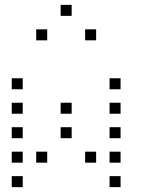

<svg xmlns="http://www.w3.org/2000/svg" viewBox="-20 -793 640 785"><path d="M229 -773Q228 -773 228 -773Q228 -773 228 -772V-729Q228 -728 228 -728Q228 -728 229 -728H272Q273 -728 273 -728Q273 -728 273 -729V-772Q273 -773 273 -773Q273 -773 272 -773ZM129 -673Q128 -673 128 -673Q128 -673 128 -672V-629Q128 -628 128 -628Q128 -628 129 -628H172Q173 -628 173 -628Q173 -628 173 -629V-672Q173 -673 173 -673Q173 -673 172 -673ZM329 -673Q328 -673 328 -673Q328 -673 328 -672V-629Q328 -628 328 -628Q328 -628 329 -628H372Q373 -628 373 -628Q373 -628 373 -629V-672Q373 -673 373 -673Q373 -673 372 -673ZM29 -473Q28 -473 28 -473Q28 -473 28 -472V-429Q28 -428 28 -428Q28 -428 29 -428H72Q73 -428 73 -428Q73 -428 73 -429V-472Q73 -473 73 -473Q73 -473 72 -473ZM429 -473Q428 -473 428 -473Q428 -473 428 -472V-429Q428 -428 428 -428Q428 -428 429 -428H472Q473 -428 473 -428Q473 -428 473 -429V-472Q473 -473 473 -473Q473 -473 472 -473ZM29 -373Q28 -373 28 -373Q28 -373 28 -372V-329Q28 -328 28 -328Q28 -328 29 -328H72Q73 -328 73 -328Q73 -328 73 -329V-372Q73 -373 73 -373Q73 -373 72 -373ZM229 -373Q228 -373 228 -373Q228 -373 228 -372V-329Q228 -328 228 -328Q228 -328 229 -328H272Q273 -328 273 -328Q273 -328 273 -329V-372Q273 -373 273 -373Q273 -373 272 -373ZM429 -373Q428 -373 428 -373Q428 -373 428 -372V-329Q428 -328 428 -328Q428 -328 429 -328H472Q473 -328 473 -328Q473 -328 473 -329V-372Q473 -373 473 -373Q473 -373 472 -373ZM29 -273Q28 -273 28 -273Q28 -273 28 -272V-229Q28 -228 28 -228Q28 -228 29 -228H72Q73 -228 73 -228Q73 -228 73 -229V-272Q73 -273 73 -273Q73 -273 72 -273ZM229 -273Q228 -273 228 -273Q228 -273 228 -272V-229Q228 -228 228 -228Q228 -228 229 -228H272Q273 -228 273 -228Q273 -228 273 -229V-272Q273 -273 273 -273Q273 -273 272 -273ZM429 -273Q428 -273 428 -273Q428 -273 428 -272V-229Q428 -228 428 -228Q428 -228 429 -228H472Q473 -228 473 -228Q473 -228 473 -229V-272Q473 -273 473 -273Q473 -273 472 -273ZM29 -173Q28 -173 28 -173Q28 -173 28 -172V-129Q28 -128 28 -128Q28 -128 29 -128H72Q73 -128 73 -128Q73 -128 73 -129V-172Q73 -173 73 -173Q73 -173 72 -173ZM129 -173Q128 -173 128 -173Q128 -173 128 -172V-129Q128 -128 128 -128Q128 -128 129 -128H172Q173 -128 173 -128Q173 -128 173 -129V-172Q173 -173 173 -173Q173 -173 172 -173ZM329 -173Q328 -173 328 -173Q328 -173 328 -172V-129Q328 -128 328 -128Q328 -128 329 -128H372Q373 -128 373 -128Q373 -128 373 -129V-172Q373 -173 373 -173Q373 -173 372 -173ZM429 -173Q428 -173 428 -173Q428 -173 428 -172V-129Q428 -128 428 -128Q428 -128 429 -128H472Q473 -128 473 -128Q473 -128 473 -129V-172Q473 -173 473 -173Q473 -173 472 -173ZM29 -73Q28 -73 28 -73Q28 -73 28 -72V-29Q28 -28 28 -28Q28 -28 29 -28H72Q73 -28 73 -28Q73 -28 73 -29V-72Q73 -73 73 -73Q73 -73 72 -73ZM429 -73Q428 -73 428 -73Q428 -73 428 -72V-29Q428 -28 428 -28Q428 -28 429 -28H472Q473 -28 473 -28Q473 -28 473 -29V-72Q473 -73 473 -73Q473 -73 472 -73Z"/></svg>

Font: Doto Light
Style: Regular
Weight: 300
Monospace: yes
Version: Version 1.000